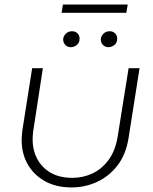

<svg xmlns="http://www.w3.org/2000/svg" viewBox="-20 -809 673 842"><path d="M592 -510 544 -205Q533 -133 496 -84.5Q459 -36 406 -11.5Q353 13 294 13Q226 13 177 -14.5Q128 -42 101.5 -88.5Q75 -135 75 -195Q75 -205 76 -216Q77 -227 78 -237L121 -510H168L126 -236Q125 -227 124 -217.5Q123 -208 123 -199Q123 -124 169.5 -76.5Q216 -29 297 -29Q343 -29 384.5 -48Q426 -67 456 -107.5Q486 -148 496 -210L544 -510ZM456 -602Q441 -602 431.5 -612Q422 -622 422 -636Q422 -649 433 -660.5Q444 -672 461 -672Q475 -672 484.5 -663Q494 -654 494 -640Q494 -621 481.5 -611.5Q469 -602 456 -602ZM291 -602Q276 -602 266.5 -612Q257 -622 257 -636Q257 -649 268 -660.5Q279 -672 296 -672Q310 -672 319.5 -663Q329 -654 329 -640Q329 -621 316.5 -611.5Q304 -602 291 -602ZM250 -753 256 -789H540L534 -753Z"/></svg>

Font: MuseoModerno ExtraLight
Style: Italic
Weight: 250
Italic angle: -9°
Designer: Pablo Cosgaya, Héctor Gatti, Marcela Romero, and the Authors of The MuseoModerno Project.
Foundry: Omnibus-Type Team
Version: Version 1.003